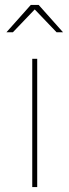

<svg xmlns="http://www.w3.org/2000/svg" viewBox="-20 -754 280 774"><path d="M136 -734 234 -624H208L120 -716L32 -624H6L104 -734ZM110 0V-517H130V0Z"/></svg>

Font: Montserrat arm Thin
Style: Regular
Weight: 250
Designer: Julieta Ulanovsky
Foundry: Julieta Ulanovsky
Version: Version 6.000;PS 006.000;hotconv 1.0.88;makeotf.lib2.5.64775